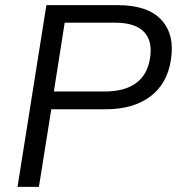

<svg xmlns="http://www.w3.org/2000/svg" viewBox="-20 -725 691 745"><path d="M48 0 160 -705H438Q553 -705 606 -648Q659 -591 643 -492Q629 -400 563 -350.5Q497 -301 390 -301H179L131 0ZM189 -370H385Q541 -370 562 -498Q573 -566 538.5 -601.5Q504 -637 426 -637H231Z"/></svg>

Font: Mulish
Style: Italic
Weight: 400
Italic angle: -9°
Designer: Vernon Adams
Foundry: Vernon Adams
Version: Version 3.603; ttfautohint (v1.8.3)